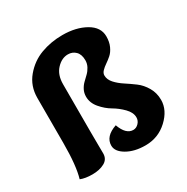

<svg xmlns="http://www.w3.org/2000/svg" viewBox="-157 -810 933 956"><g transform="rotate(-30 310.0 -331.5)"><path d="M207 -459V-186Q207 -150 207.5 -109.5Q208 -69 208 -61Q208 -28 179.5 -12.5Q151 3 110 3Q69 3 42 -8Q62 -75 62 -205V-464Q62 -532 103 -581Q144 -630 202 -651.5Q260 -673 326 -673Q404 -673 458.5 -642Q513 -611 513 -558Q513 -526 502 -502Q491 -478 475.5 -464.5Q460 -451 444.5 -440.5Q429 -430 418 -418.5Q407 -407 407 -394Q407 -370 426 -349Q445 -328 472 -310.5Q499 -293 526 -273Q553 -253 572 -220.5Q591 -188 591 -148Q591 -89 538 -39.5Q485 10 411 10Q348 10 305 -15Q262 -40 262 -74Q262 -127 332 -151Q355 -87 397 -87Q414 -87 427.5 -101Q441 -115 441 -134Q441 -162 415 -188.5Q389 -215 358 -233Q327 -251 301 -281.5Q275 -312 275 -348Q275 -369 284 -386.5Q293 -404 306 -416.5Q319 -429 332 -441.5Q345 -454 354 -471Q363 -488 363 -507Q363 -541 345.5 -558.5Q328 -576 302 -576Q266 -576 236.5 -544.5Q207 -513 207 -459Z"/></g></svg>

Font: Overlock
Style: Black
Weight: 900
Designer: Dario Muhafara
Foundry: Dario Manuel Muhafara
Version: Version 1.001